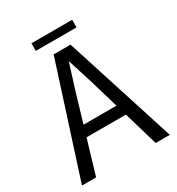

<svg xmlns="http://www.w3.org/2000/svg" viewBox="-198 -970 1009 1094"><g transform="rotate(-30 307.0 -423.0)"><path d="M253 -728H364L597 0H504L438 -225H179L112 0H19ZM256 -485 200 -296H417L361 -485L309 -650H308ZM175 -796V-846H443V-796Z"/></g></svg>

Font: Murecho
Style: Regular
Weight: 400
Designer: Neil Summerour
Foundry: Positype
Version: Version 1.010; ttfautohint (v1.8.3)